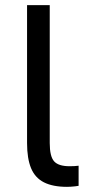

<svg xmlns="http://www.w3.org/2000/svg" viewBox="-20 -720 360 745"><path d="M240 5Q185 5 150.5 -12.5Q116 -30 100.5 -67.5Q85 -105 85 -165V-700H173V-165Q173 -113 190 -94Q207 -75 250 -75Q261 -75 269 -75.5Q277 -76 285 -77V1Q280 2 271.5 3Q263 4 254.5 4.5Q246 5 240 5Z"/></svg>

Font: Golos Text
Style: Regular
Weight: 400
Designer: A.Korolkova, Vitaly Kuzmin
Foundry: ParaType Ltd
Version: Version 2.004